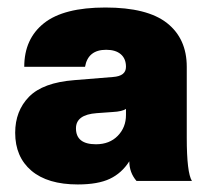

<svg xmlns="http://www.w3.org/2000/svg" viewBox="-20 -742 552 506"><path d="M185.1 -255.9Q105.5 -255.9 62.7 -292.2Q20 -328.6 20 -392.1Q20 -449.7 56.6 -487.1Q93.3 -524.4 175.8 -530.8L277.8 -539.1Q312 -541.5 312 -565.9Q312 -587.4 298.3 -599.1Q284.7 -610.8 259.8 -610.8Q211.9 -610.8 204.1 -565.9H43.9Q43.9 -639.6 95.9 -680.9Q147.9 -722.2 257.8 -722.2Q368.2 -722.2 420.2 -681.2Q472.2 -640.1 472.2 -565.9V-378.9Q472.2 -287.1 485.8 -265.1H339.8Q320.8 -287.1 320.8 -316.9Q300.8 -285.6 269.5 -270.8Q238.3 -255.9 185.1 -255.9ZM232.9 -361.8Q268.6 -361.8 290.3 -384Q312 -406.2 312 -439V-455.1Q302.7 -448.2 276.9 -446.8L234.9 -443.8Q180.2 -439.9 180.2 -403.8Q180.2 -361.8 232.9 -361.8Z"/></svg>

Font: Creato Display Black
Style: Regular
Weight: 900
Version: Version 1.000